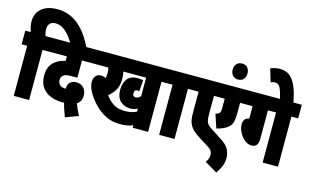

<svg xmlns="http://www.w3.org/2000/svg" viewBox="-121 -1251 2941 1810"><g transform="rotate(15 1349.5 -346.0)"><path d="M54 -489H0V-622H53Q46 -643 40 -667.5Q34 -692 34 -722Q34 -803 89.5 -849.5Q145 -896 242 -896Q312 -896 367.5 -871.5Q423 -847 466.5 -806Q510 -765 542.5 -715.5Q575 -666 599 -615H442Q404 -682 358 -722.5Q312 -763 261 -763Q224 -763 205 -743.5Q186 -724 186 -689Q186 -670 189 -653.5Q192 -637 197 -622H270V-489H204V0H54Z M572 70Q558 34 547 1.5Q536 -31 529 -61Q517 -60 506 -60Q450 -60 398 -80Q346 -100 313.5 -144.5Q281 -189 281 -263Q281 -309 295 -341Q309 -373 334 -395Q376 -433 441 -445V-489H258V-622H722V-489H589V-321H539Q502 -321 481 -316.5Q460 -312 447 -298Q440 -291 436 -281Q432 -271 432 -257Q432 -229 451 -210.5Q470 -192 510 -192V-196Q510 -237 534 -257Q558 -277 593 -277Q637 -277 664 -247.5Q691 -218 691 -173Q691 -139 678.5 -118.5Q666 -98 647 -86Q657 -59 670 -30.5Q683 -2 697 24Z M1365 -489V0H1215V-24Q1187 -12 1155.5 -7Q1124 -2 1088 -2Q1011 -2 950 -32.5Q889 -63 843.5 -110Q798 -157 769 -204Q730 -267 730 -319Q730 -351 747.5 -375Q765 -399 802 -399Q826 -399 847 -385Q853 -411 853 -437Q853 -464 847 -489H710V-622H1431V-489ZM1166 -284Q1179 -284 1190.5 -289.5Q1202 -295 1215 -309V-489H992Q996 -474 998.5 -456Q1001 -438 1001 -416Q1001 -355 976 -310.5Q951 -266 911 -237Q951 -184 994 -158.5Q1037 -133 1100 -133Q1133 -133 1159 -138Q1185 -143 1215 -157V-187Q1184 -169 1144 -169Q1087 -169 1047.5 -205.5Q1008 -242 1008 -318Q1008 -384 1040.5 -424Q1073 -464 1142 -464Q1154 -464 1169 -462.5Q1184 -461 1194 -458L1186 -348Q1176 -351 1166 -351Q1150 -351 1144 -342Q1138 -333 1138 -317Q1138 -298 1146 -291Q1154 -284 1166 -284Z M1623 -489V0H1473V-489H1419V-622H1689V-489Z M2188 -489H2132V-386Q2132 -334 2124 -303Q2116 -272 2093 -251Q2074 -233 2044.5 -219.5Q2015 -206 1978 -197L1934 -330Q1945 -333 1954.5 -337Q1964 -341 1969 -346Q1982 -358 1982 -392V-489H1877V-305Q1877 -261 1885.5 -236Q1894 -211 1928 -188L2040 -115Q2104 -75 2123.5 -34.5Q2143 6 2143 46Q2143 96 2125.5 133Q2108 170 2085 204L1963 132Q1974 117 1982 99Q1990 81 1990 58Q1990 40 1981 22.5Q1972 5 1943 -13L1857 -67Q1810 -97 1787.5 -117.5Q1765 -138 1752 -160Q1737 -188 1732 -216.5Q1727 -245 1727 -292V-489H1677V-622H2188Z M1983 -774Q1983 -808 2002.5 -830Q2022 -852 2056 -852Q2090 -852 2109 -830Q2128 -808 2128 -774Q2128 -740 2109 -718Q2090 -696 2056 -696Q2022 -696 2002.5 -718Q1983 -740 1983 -774Z M2404 -489V-211Q2404 -128 2339 -128Q2311 -128 2285.5 -144Q2260 -160 2240.5 -185.5Q2221 -211 2209.5 -240Q2198 -269 2198 -295Q2198 -323 2210 -343Q2222 -363 2254 -367V-489H2176V-622H2699V-489H2633V0H2483V-489Z M2488 -615Q2470 -690 2453.5 -725Q2437 -760 2404 -760Q2381 -760 2360 -751L2322 -876Q2342 -885 2366.5 -890.5Q2391 -896 2413 -896Q2445 -896 2475 -885Q2505 -874 2531.5 -844.5Q2558 -815 2580 -759.5Q2602 -704 2618 -615Z"/></g></svg>

Font: Noto Sans Devanagari UI ExtraCondensed Black
Style: Regular
Weight: 900
Width: 2
Designer: Jelle Bosma - Monotype Design Team
Foundry: Monotype Imaging Inc.
Version: Version 2.003